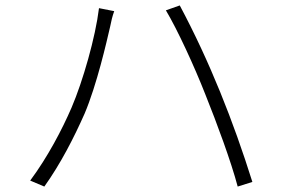

<svg xmlns="http://www.w3.org/2000/svg" viewBox="-20 -705 1040 706"><path d="M735 -358C778 -251 830 -110 854 -19L908 -36C838 -259 751 -479 641 -685L590 -667C633 -595 695 -460 735 -358ZM243 -309C208 -228 155 -127 91 -41L143 -19C203 -103 252 -199 291 -287C336 -393 372 -551 385 -607C389 -627 393 -645 400 -664L344 -675C331 -568 285 -407 243 -309Z"/></svg>

Font: Spoqa Han Sans Neo Light
Style: Regular
Weight: 300
Designer: [Spoqa Han Sans Neo] Dong-huui Kim ___ Younghwa Kang ___ Yujin Lee ___ [Noto Sans] Ryoko NISHIZUKA ____ (kana & ideograp
Foundry: Spoqa (http://www.spoqa-han-sans.com)
Version: Version 1.100;hotconv 1.0.109;makeotfexe 2.5.65596